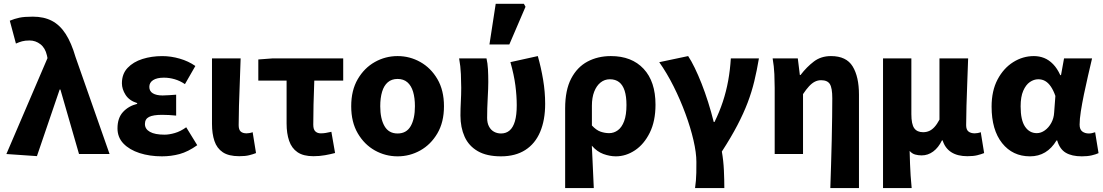

<svg xmlns="http://www.w3.org/2000/svg" viewBox="-20 -799 5723 996"><path d="M171.6 10.9 13.1 0 226.4 -497.6 223.3 -512.1Q214.7 -550.2 189.6 -569.6Q164.5 -589 133.4 -589Q110.5 -589 94.9 -584.8Q79.4 -580.6 62.6 -573L30.8 -691.6Q55.2 -701.8 80.6 -707.2Q106 -712.6 150.3 -712.6Q207.7 -712.6 249.3 -690.9Q290.9 -669.2 320.7 -622.9Q350.4 -576.6 371.6 -503.9L548.4 0H389.9L293.4 -334.4H289.4Z M819.8 12Q756.7 12 704.1 -4.9Q651.6 -21.9 620.5 -54.2Q589.5 -86.4 589.5 -133.1Q589.5 -187.1 618.2 -218.1Q646.8 -249.1 691.5 -260.2V-264.2Q650.4 -277.1 631.4 -306.9Q612.4 -336.7 612.4 -366.9Q612.4 -415.7 641.9 -446.8Q671.3 -477.9 718.9 -493Q766.5 -508 821.8 -508Q866.8 -508 912.3 -494.8Q957.8 -481.6 993.4 -456.7L939.4 -362.6Q914 -379.8 886.4 -387.9Q858.7 -396.1 830.1 -396.1Q794 -396.1 774.3 -383.4Q754.6 -370.7 754.6 -348.4Q754.6 -325.9 772.9 -314.9Q791.2 -303.8 823.4 -303.8Q839.5 -303.8 857.9 -305.3Q876.4 -306.8 893.8 -307.8V-199.3Q876 -201.3 856.8 -202.3Q837.7 -203.3 820.7 -203.3Q774.7 -203.3 753.2 -192.5Q731.8 -181.7 731.8 -155.8Q731.8 -129.6 757.8 -115Q783.8 -100.4 833.6 -100.4Q857.6 -100.4 887.2 -109Q916.8 -117.6 946 -138.8L1003.2 -45.8Q955.5 -11.8 911.6 0.1Q867.6 12 819.8 12Z M1221 11.3Q1166.1 11.3 1135.6 -9.3Q1105 -29.9 1092.4 -67.6Q1079.7 -105.4 1079.7 -155.9V-496.1H1228.3Q1226.5 -438.1 1224 -373.5Q1221.4 -308.8 1219.7 -250.1Q1218.1 -191.3 1218.1 -149.9Q1218.1 -126.2 1228.6 -116.8Q1239 -107.3 1259.3 -107.3Q1265.5 -107.3 1274.3 -108.8Q1283.2 -110.3 1290.6 -113.3L1308.1 -4.9Q1292.1 1.4 1272.3 6.3Q1252.6 11.3 1221 11.3Z M1605.6 11.3Q1553.4 11.3 1523.1 -9.6Q1492.9 -30.4 1479.8 -68.7Q1466.7 -107 1466.7 -158.4V-380.8H1320V-490.5L1394.2 -496.1H1760.4V-380.8H1610.4Q1607.7 -316.9 1606.4 -256.7Q1605.1 -196.5 1605.1 -152.4Q1605.1 -127.4 1615.9 -117.4Q1626.7 -107.3 1643.8 -107.3Q1657.3 -107.3 1669.9 -109.4Q1682.6 -111.5 1699 -115.3L1718.2 -5.3Q1694.7 1 1666.3 6.1Q1637.9 11.3 1605.6 11.3Z M2042.5 12Q1979.4 12 1924.6 -18.6Q1869.9 -49.3 1835.9 -107.4Q1801.9 -165.4 1801.9 -247.9Q1801.9 -330.5 1835.9 -388.6Q1869.9 -446.7 1924.6 -477.4Q1979.4 -508.1 2042.5 -508.1Q2105.6 -508.1 2160.3 -477.4Q2215.1 -446.7 2249.1 -388.6Q2283.1 -330.5 2283.1 -247.9Q2283.1 -165.4 2249.1 -107.4Q2215.1 -49.3 2160.3 -18.6Q2105.6 12 2042.5 12ZM2042.5 -106.6Q2088.7 -106.6 2110.6 -145Q2132.4 -183.3 2132.4 -247.9Q2132.4 -291 2122.9 -323Q2113.3 -354.9 2093.3 -372.2Q2073.2 -389.5 2042.5 -389.5Q2011.7 -389.5 1991.7 -372.2Q1971.6 -354.9 1962.1 -323Q1952.5 -291 1952.5 -247.9Q1952.5 -183.3 1974.5 -145Q1996.4 -106.6 2042.5 -106.6Z M2578.8 12Q2504.9 12 2458.4 -14.9Q2411.8 -41.8 2390.2 -89.8Q2368.6 -137.9 2368.6 -199.6Q2368.6 -236.2 2370.6 -272Q2372.6 -307.7 2372.6 -343.5Q2372.6 -373.3 2370.9 -414.3Q2369.2 -455.2 2361.7 -496.1H2503.7Q2509.6 -471.1 2511.3 -439.9Q2513 -408.6 2513 -373.6Q2513 -342.8 2510 -289.8Q2507 -236.8 2507 -187.4Q2507 -160.9 2516.7 -142.8Q2526.3 -124.7 2542.5 -115.7Q2558.8 -106.6 2579.1 -106.6Q2605.5 -106.6 2623.6 -122.2Q2641.7 -137.8 2651.2 -170.1Q2660.6 -202.3 2660.6 -253.1Q2660.6 -301.1 2653.6 -355.5Q2646.6 -409.9 2627.8 -476.7L2769.9 -508.1Q2786.8 -448.7 2797.4 -385.5Q2808 -322.4 2808 -260.3Q2808 -176 2782 -114.7Q2756 -53.4 2704.7 -20.7Q2653.5 12 2578.8 12ZM2519 -568.2 2551.5 -779.4H2697.5L2706.1 -763.9L2622.1 -568.2Z M2911.7 176.7V-237.2Q2911.7 -331.5 2942.9 -391.3Q2974.1 -451 3027.7 -479.6Q3081.2 -508.1 3148.9 -508.1Q3257.2 -508.1 3318.8 -442Q3380.4 -376 3380.4 -255.9Q3380.4 -170.8 3350.8 -110.8Q3321.1 -50.8 3274.1 -19.4Q3227 12 3174.6 12Q3143.6 12 3110.1 -0.1Q3076.7 -12.3 3050.1 -43.3Q3051.9 -5.2 3053.7 31.6Q3055.4 68.4 3057 104.3Q3058.7 140.2 3060.3 176.7ZM3140.3 -108.3Q3164.7 -108.3 3185.2 -123.4Q3205.7 -138.4 3217.8 -170.7Q3229.8 -202.9 3229.8 -254.2Q3229.8 -298.8 3220.3 -328.4Q3210.8 -358 3191.8 -372.9Q3172.8 -387.8 3143.6 -387.8Q3116.4 -387.8 3095.4 -371Q3074.4 -354.2 3062.4 -323.5Q3050.5 -292.8 3050.5 -250.6V-148.1Q3073 -123.8 3095.4 -116Q3117.8 -108.3 3140.3 -108.3Z M3585.6 176.7Q3588.2 156.2 3590 138Q3591.7 119.9 3592.1 97.4Q3592.5 74.9 3592.5 40.7Q3592.5 -6.4 3577.5 -71.3Q3562.5 -136.2 3535.9 -208.5Q3509.4 -280.8 3474.5 -350.6Q3439.6 -420.3 3399.8 -476.4L3549.8 -508.1Q3566.2 -483.5 3584 -446.8Q3601.8 -410.1 3619.5 -365.3Q3637.1 -320.5 3653.3 -269.6Q3669.4 -218.8 3682.5 -166.2H3686.5Q3712 -217.9 3729.6 -271.1Q3747.2 -324.2 3757.4 -380.2Q3767.5 -436.1 3771.2 -496.1H3916.9Q3906.3 -432.8 3892.8 -377.2Q3879.4 -321.7 3858.4 -266.4Q3837.3 -211.1 3805.3 -149.6Q3773.3 -88.1 3724.6 -12.8Q3732.9 33.8 3735.2 84.2Q3737.5 134.7 3737.5 176.7Z M4287.3 176.7Q4289.1 118.4 4291.2 54.6Q4293.4 -9.2 4294.6 -71.9Q4295.9 -134.5 4296.7 -190.5Q4297.5 -246.5 4297.5 -289.2Q4297.5 -342.8 4284.9 -362.9Q4272.3 -382.9 4239.4 -382.9Q4221.9 -382.9 4206.6 -375Q4191.3 -367.1 4176.6 -351.1Q4161.9 -335.2 4145.7 -310.8V0H3998.7V-343.5Q3998.7 -373.3 3997 -414.3Q3995.2 -455.2 3988.1 -496.1H4118.6L4129.2 -410.1H4132.9Q4165 -452 4202.1 -480Q4239.1 -508.1 4290.8 -508.1Q4370.3 -508.1 4403.1 -454.6Q4435.9 -401 4435.9 -308V176.7Z M4560.7 176.7V-496.1H4707.7V-207Q4707.7 -154.6 4722.6 -133.9Q4737.4 -113.2 4768.6 -113.2Q4785.5 -113.2 4800 -119.5Q4814.5 -125.8 4827.6 -140.1Q4840.8 -154.5 4853.5 -178.5V-496.1H5002.2Q5000.3 -438.1 4997.8 -373.5Q4995.2 -308.8 4993.6 -250.1Q4991.9 -191.3 4991.9 -149.9Q4991.9 -126.2 5004 -116.8Q5016.2 -107.3 5036.4 -107.3Q5042.7 -107.3 5051.5 -108.8Q5060.3 -110.3 5067.7 -113.3L5085.2 -4.9Q5069.2 1.4 5049.5 6.3Q5029.7 11.3 4998.1 11.3Q4947 11.3 4914.6 -9.6Q4882.2 -30.6 4870 -70.6H4866.3Q4848.2 -33.1 4820.9 -13Q4793.7 7.1 4761.1 7.1Q4743.5 7.1 4727.5 2.7Q4711.5 -1.6 4698.7 -16.1Q4699.6 20.3 4700.8 51.4Q4702 82.6 4703.9 112.4Q4705.7 142.3 4709.3 176.7Z M5323.3 12Q5232.9 12 5178.4 -56.6Q5123.9 -125.1 5123.9 -245.6Q5123.9 -328.1 5154.9 -386.7Q5186 -445.3 5236 -476.7Q5285.9 -508.1 5343.4 -508.1Q5371.3 -508.1 5396.4 -498.2Q5421.5 -488.2 5442.8 -466.3Q5464.2 -444.4 5480.3 -409.2H5484L5499.7 -496.1H5645.1Q5635.1 -453.2 5623.9 -405Q5612.6 -356.8 5602.9 -309.3Q5593.2 -261.9 5586.8 -221.2Q5580.5 -180.5 5580.5 -152.4Q5580.5 -127.6 5594.2 -117.1Q5607.9 -106.6 5628.5 -106.6Q5635.9 -106.6 5644.1 -108.3Q5652.4 -110 5661 -113L5678.7 -4.6Q5665.2 1.7 5643.4 6.9Q5621.7 12 5591.9 12Q5540.2 12 5508.8 -6.6Q5477.3 -25.2 5464.2 -70.3H5460.6Q5411.1 12 5323.3 12ZM5358.3 -108.3Q5380.1 -108.3 5400.1 -122.7Q5420.2 -137 5433.5 -161.4Q5446.9 -185.8 5448.4 -215.2L5454.8 -301.3Q5444.6 -330.4 5431.4 -349.8Q5418.3 -369.1 5402.2 -378.5Q5386.2 -387.8 5366.1 -387.8Q5343.4 -387.8 5322.4 -373.4Q5301.5 -359 5288 -328Q5274.5 -296.9 5274.5 -247.2Q5274.5 -175.5 5297.5 -141.9Q5320.4 -108.3 5358.3 -108.3Z"/></svg>

Font: Source Sans 3 VF
Style: Regular
Weight: 200
Designer: Paul D. Hunt
Foundry: Adobe
Version: Version 3.046;hotconv 1.0.118;makeotfexe 2.5.65603